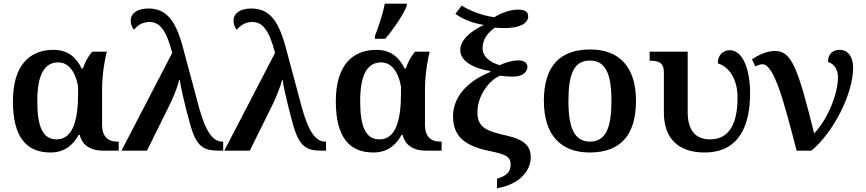

<svg xmlns="http://www.w3.org/2000/svg" viewBox="-20 -816 4692 1040"><path d="M253 10C331 10 376 -31 406 -85H412C421 -46 452 0 539 0H623V-49H615C562 -49 533 -80 533 -138V-336C533 -405 547 -498 559 -536H479C455 -508 440 -477 429 -445H422C396 -502 349 -546 270 -546C138 -546 50 -460 50 -267C50 -75 122 10 253 10ZM287 -61C212 -61 182 -129 182 -267C182 -406 217 -478 296 -478C344 -478 387 -439 403 -346V-308C403 -169 376 -61 287 -61Z M638 0H776L894 -238C916 -282 940 -340 951 -383H954C956 -361 975 -269 1008 -150C1043 -19 1083 0 1166 0H1189V-49H1184C1139 -49 1098 -90 1059 -230L969 -566C930 -707 880 -770 784 -770C724 -770 688 -744 688 -704C688 -682 696 -666 706 -655C722 -675 749 -697 789 -697C842 -697 879 -659 913 -530Z M1195 0H1333L1451 -238C1473 -282 1497 -340 1508 -383H1511C1513 -361 1532 -269 1565 -150C1600 -19 1640 0 1723 0H1746V-49H1741C1696 -49 1655 -90 1616 -230L1526 -566C1487 -707 1437 -770 1341 -770C1281 -770 1245 -744 1245 -704C1245 -682 1253 -666 1263 -655C1279 -675 1306 -697 1346 -697C1399 -697 1436 -659 1470 -530Z M2011 -606H2067C2109 -655 2167 -739 2183 -784V-796H2064C2055 -744 2029 -667 2011 -621ZM2002 10C2080 10 2125 -31 2155 -85H2161C2170 -46 2201 0 2288 0H2372V-49H2364C2311 -49 2282 -80 2282 -138V-336C2282 -405 2296 -498 2308 -536H2228C2204 -508 2189 -477 2178 -445H2171C2145 -502 2098 -546 2019 -546C1887 -546 1799 -460 1799 -267C1799 -75 1871 10 2002 10ZM2036 -61C1961 -61 1931 -129 1931 -267C1931 -406 1966 -478 2045 -478C2093 -478 2136 -439 2152 -346V-308C2152 -169 2125 -61 2036 -61Z M2672 204C2801 181 2855 105 2855 35C2855 -30 2812 -62 2722 -82C2618 -106 2566 -123 2566 -208C2566 -297 2630 -383 2689 -406C2701 -404 2734 -401 2760 -401C2813 -401 2837 -428 2837 -454C2837 -474 2819 -489 2788 -489C2754 -489 2711 -475 2687 -463C2639 -476 2594 -507 2594 -554C2594 -602 2620 -637 2660 -666C2675 -665 2694 -664 2715 -664C2795 -664 2841 -689 2841 -728C2841 -749 2827 -764 2786 -764C2739 -764 2686 -741 2658 -723C2595 -730 2519 -760 2481 -786L2447 -741C2487 -711 2546 -689 2601 -681C2525 -646 2473 -596 2473 -545C2473 -486 2542 -446 2636 -431V-426C2516 -379 2434 -293 2434 -187C2434 -72 2503 -23 2642 4C2723 21 2746 35 2746 76C2746 110 2729 136 2672 152Z M3174 10C3339 10 3425 -82 3425 -270C3425 -457 3331 -548 3177 -548C3012 -548 2926 -457 2926 -270C2926 -82 3020 10 3174 10ZM3176 -49C3090 -49 3059 -125 3059 -270C3059 -415 3089 -488 3175 -488C3261 -488 3292 -415 3292 -270C3292 -125 3262 -49 3176 -49Z M3796 10C3993 10 4043 -150 4043 -311C4043 -444 4002 -544 3933 -544C3893 -544 3868 -514 3868 -473C3913 -460 3975 -408 3975 -287C3975 -155 3935 -61 3826 -61C3750 -61 3705 -107 3705 -209V-536H3499V-487H3503C3546 -487 3576 -478 3576 -424V-206C3576 -74 3647 10 3796 10Z M4295 0H4375C4491 -95 4601 -305 4601 -449C4601 -496 4582 -546 4528 -546C4493 -546 4465 -526 4465 -480C4495 -472 4519 -445 4519 -397C4519 -316 4471 -180 4390 -93C4302 -448 4268 -540 4178 -540C4133 -540 4087 -518 4053 -494L4072 -456C4084 -463 4099 -468 4110 -468C4174 -468 4228 -258 4295 0Z"/></svg>

Font: Noto Serif Semi
Style: Regular
Weight: 600
Designer: Monotype Design Team
Foundry: Monotype Imaging Inc.
Version: Version 1.002